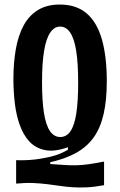

<svg xmlns="http://www.w3.org/2000/svg" viewBox="-20 -692 529 845"><path d="M438 123Q395 131 361 132.5Q327 134 298.5 132Q270 130 243 126Q216 122 187.5 118.5Q159 115 126 113.5Q93 112 51 116V13Q77 14 103.5 12.5Q130 11 155 7Q180 3 203 -2.5Q226 -8 245 -16Q264 -24 279 -33V-44Q220 -23 178 -31.5Q136 -40 109 -69.5Q82 -99 66.5 -143Q51 -187 45 -239.5Q39 -292 39 -344Q39 -415 49.5 -475Q60 -535 83.5 -579Q107 -623 146.5 -647.5Q186 -672 243 -672Q316 -672 361.5 -633Q407 -594 428.5 -518.5Q450 -443 450 -335Q450 -251 436 -190Q422 -129 392.5 -87.5Q363 -46 315.5 -19.5Q268 7 201 22V30Q236 32 262.5 34Q289 36 314 35.5Q339 35 368.5 31Q398 27 438 19ZM245 -89Q273 -89 290.5 -115Q308 -141 316 -194Q324 -247 324 -329Q324 -413 315.5 -467.5Q307 -522 289 -548.5Q271 -575 245 -575Q219 -575 201 -548.5Q183 -522 174 -468Q165 -414 165 -330Q165 -248 173.5 -194.5Q182 -141 200 -115Q218 -89 245 -89Z"/></svg>

Font: Bricolage Grotesque 36pt Condensed SemiBold
Style: Regular
Weight: 600
Width: 3
Designer: Mathieu Triay
Foundry: Atelier Triay
Version: Version 1.001;gftools[0.9.33.dev8+g029e19f]